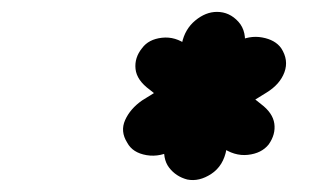

<svg xmlns="http://www.w3.org/2000/svg" viewBox="-20 -814 551 323"><path d="M428 -658 274 -563Q250 -549 226.5 -553Q203 -557 194 -574Q182 -593 190.5 -612Q199 -631 219 -645L377 -743Q399 -755 421 -751Q443 -747 453 -733Q466 -713 458.5 -692.5Q451 -672 428 -658ZM352 -567 232 -663Q210 -679 208 -698Q206 -717 219 -733Q230 -748 252.5 -750.5Q275 -753 295 -738L419 -639Q439 -624 441.5 -606Q444 -588 432 -571Q420 -556 397 -553.5Q374 -551 352 -567ZM391 -732 361 -563Q356 -535 335.5 -521.5Q315 -508 295 -512Q276 -517 264.5 -532Q253 -547 257 -573L286 -741Q291 -765 308.5 -779.5Q326 -794 345 -794Q366 -794 381 -777.5Q396 -761 391 -732Z"/></svg>

Font: Edu VIC WA NT Beginner
Style: Bold
Weight: 700
Designer: Tina and Corey Anderson
Foundry: Google for Education
Version: Version 1.003